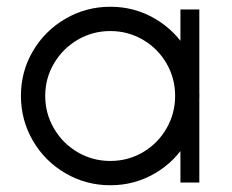

<svg xmlns="http://www.w3.org/2000/svg" viewBox="-20 -541 688 569"><path d="M42 -257Q42 -329 77.5 -389.5Q113 -450 174 -485.5Q235 -521 307 -521Q379 -521 439.5 -485.5Q500 -450 535.5 -389.5Q571 -329 571 -257Q571 -185 535.5 -124Q500 -63 439.5 -27.5Q379 8 307 8Q235 8 174 -27.5Q113 -63 77.5 -124Q42 -185 42 -257ZM499 -257Q499 -309.3 473.3 -353.4Q447.6 -397.6 403.4 -423.3Q359.3 -449 307 -449Q254.7 -449 210.5 -423.3Q166.3 -397.5 140.2 -353.4Q114 -309.2 114 -256.9Q114 -204.6 140.1 -160Q166.3 -115.4 210.5 -89.7Q254.6 -64 306.9 -64Q359.2 -64 403.4 -89.7Q447.5 -115.5 473.3 -160.1Q499 -204.7 499 -257ZM514.7 -513H570.7V0H514.7Z"/></svg>

Font: Lineal Thin
Style: Regular
Weight: 200
Designer: Created by Frank Adebiaye with contributions from Anton Moglia & Ariel Martín Pérez
Created by Frank ADEBIAYE with FontF
Foundry: Velvetyne Type Foundry
Version: Version 2.000;Glyphs 3.2 (3227)